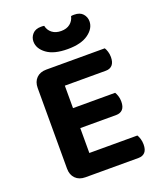

<svg xmlns="http://www.w3.org/2000/svg" viewBox="-151 -924 849 1020"><g transform="rotate(-20 273.0 -414.0)"><path d="M77.2 -416.2H217V-6.7Q208.4 -4.4 190.8 -1.2Q173.2 2 153.6 2Q118.4 2 97.8 -18.8Q77.2 -39.5 77.2 -74.4ZM217 -190.6 77.2 -190.9V-530.3Q77.2 -565.5 97.8 -586.1Q118.4 -606.7 153.6 -606.7Q173.2 -606.7 190.8 -603.7Q208.4 -600.7 217 -598ZM153.6 -252.9V-365.8H455.2Q460.9 -357.2 465.5 -342.9Q470.2 -328.6 470.2 -311.4Q470.2 -281.5 456.9 -267.2Q443.6 -252.9 420 -252.9ZM153.6 2V-112.2H488.6Q494.2 -103.6 498.9 -88.8Q503.5 -74.1 503.5 -56.5Q503.5 -26.6 490.3 -12.3Q477 2 453.4 2ZM153.6 -492.8V-606.7H484.3Q489.9 -598.1 494.5 -583.8Q499.2 -569.5 499.2 -552.2Q499.2 -522.4 485.9 -507.6Q472.6 -492.8 449.1 -492.8ZM298.7 -772.2Q330 -772.2 349.5 -787.9Q369 -803.6 374.7 -829Q379.4 -830 383.7 -830.1Q388 -830.3 392.4 -830.3Q424.9 -830.3 441 -812.1Q457.1 -793.8 457.1 -769.9Q457.1 -729.6 416.1 -699.8Q375.2 -670 298.7 -670Q221.5 -670 180.9 -699.8Q140.3 -729.6 140.3 -769.9Q140.3 -793.8 156.8 -812.1Q173.2 -830.3 205 -830.3Q210 -830.3 214.2 -830.1Q218.4 -830 222.7 -829Q227.7 -803.6 247.7 -787.9Q267.7 -772.2 298.7 -772.2Z"/></g></svg>

Font: Baloo Tammudu 2
Style: Regular
Weight: 400
Designer: Maithili Shingre, Omkar Shende and Ek Type
Foundry: Ek Type
Version: Version 1.700